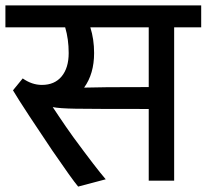

<svg xmlns="http://www.w3.org/2000/svg" viewBox="-30 -668 764 710"><path d="M714 -567H614V0H520V-265Q310 -265 249.5 -266Q189 -267 165 -272L187 -239Q213 -200 241 -161Q327 -44 361 -5L259 22Q237 -4 163 -112Q125 -168 80 -236.5Q35 -305 18 -334L54 -378Q88 -354 125 -354Q172 -354 198 -385.5Q224 -417 224 -472Q224 -523 211 -567H-10V-648H714ZM520 -346V-567H304Q318 -523 318 -472Q318 -395 281 -344Q332 -346 520 -346Z"/></svg>

Font: Madhuban
Style: Regular
Weight: 400
Designer: jaikishan Patel
Foundry: MagicType
Version: Version 1.000